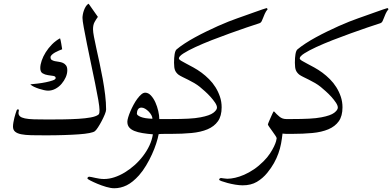

<svg xmlns="http://www.w3.org/2000/svg" viewBox="-20 -714 2092 1024"><path d="M545.9 -129.9Q545.9 -120.6 538.8 -103.5Q531.7 -86.4 522.2 -68.4Q512.7 -50.3 502.7 -34.9Q492.7 -19.5 486.3 -14.6Q479.5 -8.8 457 -4.4Q434.6 0 400.4 2.4Q366.2 4.9 321 6.3Q275.9 7.8 223.6 7.8Q179.7 7.8 147 7.1Q114.3 6.3 92.8 2Q71.3 -2.4 60.3 -12Q49.3 -21.5 49.3 -38.6Q49.3 -48.8 51.5 -61.3Q53.7 -73.7 56.6 -85.7Q59.6 -97.7 63 -108.4Q66.4 -119.1 69.3 -126.5Q71.3 -130.9 75.7 -130.9Q80.6 -130.9 80.6 -124.5Q80.6 -122.6 79.6 -119.1Q78.6 -115.7 78.6 -111.8Q78.6 -100.6 86.7 -93.5Q94.7 -86.4 113 -82.5Q131.3 -78.6 161.9 -77.6Q192.4 -76.7 237.8 -76.7Q277.8 -76.7 319.8 -77.4Q361.8 -78.1 398.7 -80.3Q435.5 -82.5 463.4 -87.6Q491.2 -92.8 503.4 -101.6Q509.3 -105.5 510 -113.3Q510.7 -121.1 510.7 -127.4Q510.7 -142.6 504.2 -181.2Q497.6 -219.7 487.3 -269.5Q477.1 -319.3 465.3 -375.2Q453.6 -431.2 443.6 -480.5Q433.6 -529.8 426.8 -567.4Q419.9 -605 419.9 -618.7Q419.9 -626.5 421.9 -637.5Q423.8 -648.4 428 -659.7Q432.1 -670.9 438.2 -680.4Q444.3 -689.9 452.6 -694.3L502 -624Q492.7 -611.3 484.4 -596.4Q476.1 -581.5 476.1 -558.1Q476.1 -543.9 481.2 -517.3Q486.3 -490.7 494.1 -455.1Q502 -419.4 511 -377.9Q520 -336.4 527.8 -293.5Q535.6 -250.5 540.8 -208.3Q545.9 -166 545.9 -129.9ZM338.9 -339.4Q338.9 -320.8 330.6 -302Q322.3 -283.2 308.3 -266.8Q294.4 -250.5 275.6 -240.5Q256.8 -230.5 236.3 -230.5Q227.5 -230.5 214.4 -233.4Q201.2 -236.3 187.7 -240.7Q174.3 -245.1 161.6 -251Q148.9 -256.8 141.6 -264.2Q157.2 -265.6 180.4 -268.3Q203.6 -271 224.9 -275.4Q246.1 -279.8 261.5 -285.2Q276.9 -290.5 276.9 -297.9Q276.9 -307.1 264.2 -309.1Q251.5 -311 235.8 -313.2Q220.2 -315.4 207.5 -322.8Q194.8 -330.1 194.8 -351.1Q194.8 -368.7 202.4 -390.9Q210 -413.1 223.9 -435.3Q237.8 -457.5 257.3 -477.3Q276.9 -497.1 300.3 -509.8Q301.8 -506.8 303.5 -498.3Q305.2 -489.7 306.9 -480.2Q308.6 -470.7 309.8 -462.2Q311 -453.6 311.5 -451.2Q304.7 -448.7 294.2 -444.3Q283.7 -439.9 273.4 -434.1Q263.2 -428.2 256.3 -421.6Q249.5 -415 249.5 -408.7Q249.5 -398.4 256.1 -394.3Q262.7 -390.1 272.5 -387.9Q282.2 -385.7 294.2 -384.3Q306.2 -382.8 315.9 -378.4Q325.7 -374 332.3 -365Q338.9 -356 338.9 -339.4Z M920.4 -40Q920.4 -32.2 919.4 -25.4Q918.5 -18.6 915 -12.7Q911.6 -6.8 904.5 -3.4Q897.5 0 885.7 0H860.8Q854 0 847.9 0.2Q841.8 0.5 836.9 0.5Q831.1 1 826.2 1.5Q822.3 22.9 813.2 51Q804.2 79.1 790.5 109.1Q776.9 139.2 759.5 168.2Q742.2 197.3 721.7 220.7Q688 258.3 655.8 274.2Q623.5 290 589.4 290Q570.8 290 546.1 282.7Q521.5 275.4 499.3 266.1Q477.1 256.8 461.7 248.8Q446.3 240.7 446.3 237.8Q446.3 233.9 449 231.2Q451.7 228.5 456.5 228.5Q460.9 228.5 469 230.5Q477.1 232.4 487.5 234.6Q498 236.8 510 238.8Q522 240.7 534.7 240.7Q562 240.7 590.1 231.4Q618.2 222.2 645.5 205.6Q672.9 189 697.8 166.7Q722.7 144.5 742.9 117.9Q763.2 91.3 776.9 62.3Q790.5 33.2 795.4 2.4Q765.1 0 740 -4.2Q714.8 -8.3 696.8 -15.6Q678.7 -22.9 668.9 -34.7Q659.2 -46.4 659.2 -64.9Q659.2 -73.2 663.6 -88.1Q668 -103 675.3 -120.1Q682.6 -137.2 692.1 -155Q701.7 -172.9 712.2 -187Q722.7 -201.2 733.4 -210.4Q744.1 -219.7 754.4 -219.7Q771 -219.7 784.9 -204.8Q798.8 -189.9 808.6 -168.2Q818.4 -146.5 824 -122.1Q829.6 -97.7 829.6 -79.1H885.7Q897.9 -79.1 904.8 -75.7Q911.6 -72.3 915 -66.9Q918.5 -61.5 919.4 -54.7Q920.4 -47.9 920.4 -40ZM793 -80.6Q793 -89.4 787.4 -99.9Q781.7 -110.4 772.7 -119.4Q763.7 -128.4 753.7 -134.3Q743.7 -140.1 734.4 -140.1Q721.7 -140.1 715.8 -130.4Q710 -120.6 710 -107.9Q710 -99.1 730.5 -90.6Q751 -82 793 -80.6Z M1407.7 -665.5Q1397.5 -652.8 1392.1 -640.4Q1386.7 -627.9 1382.8 -617.7Q1378.9 -607.4 1375.2 -600.1Q1371.6 -592.8 1364.3 -590.3Q1337.4 -582 1295.7 -567.6Q1253.9 -553.2 1206.1 -536.1Q1158.2 -519 1109.6 -500Q1061 -481 1022 -462.9Q982.9 -444.8 958.5 -429.2Q934.1 -413.6 934.1 -402.8Q934.1 -397 944.8 -390.4Q955.6 -383.8 972.7 -375Q989.7 -366.2 1011.5 -354.2Q1033.2 -342.3 1055.2 -326.2Q1075.7 -311 1095 -291.7Q1114.3 -272.5 1129.2 -248.8Q1144 -225.1 1153.1 -198.2Q1162.1 -171.4 1162.1 -141.6Q1162.1 -95.2 1142.3 -67.4Q1122.6 -39.6 1086.7 -24.4Q1050.8 -9.3 1001.2 -4.6Q951.7 0 892.6 0H869.1Q856.9 0 850.1 -3.4Q843.3 -6.8 839.8 -12.7Q836.4 -18.6 835.4 -25.4Q834.5 -32.2 834.5 -40Q834.5 -47.9 835.4 -54.7Q836.4 -61.5 839.8 -66.9Q843.3 -72.3 850.3 -75.7Q857.4 -79.1 869.1 -79.1H892.6Q945.3 -79.1 983.9 -81.1Q1022.5 -83 1049.8 -88.4Q1098.6 -97.7 1117.9 -112.5Q1137.2 -127.4 1137.2 -140.1Q1137.2 -151.4 1127 -166.7Q1116.7 -182.1 1102.5 -197.8Q1088.4 -213.4 1072.8 -227.3Q1057.1 -241.2 1045.9 -250.5Q1032.7 -261.2 1016.1 -271Q999.5 -280.8 983.4 -288.6Q967.3 -296.4 953.1 -303.5Q939 -310.5 931.6 -315.9Q918.9 -326.2 913.6 -339.1Q908.2 -352.1 908.2 -379.4Q908.2 -406.7 911.4 -425.3Q914.6 -443.8 921.4 -450.2Q939.9 -465.8 965.3 -482.4Q990.7 -499 1020.3 -515.1Q1049.8 -531.2 1081.1 -546.4Q1112.3 -561.5 1142.1 -575Q1171.9 -588.4 1198.7 -598.9Q1225.6 -609.4 1245.1 -616.2Q1257.8 -620.6 1283 -629.6Q1308.1 -638.7 1333.7 -647.7Q1359.4 -656.7 1379.4 -663.8Q1399.4 -670.9 1401.9 -670.9Q1403.3 -670.9 1404.3 -668.9Q1405.3 -667 1407.7 -665.5Z M1564.5 -40Q1564.5 -32.2 1563.5 -25.4Q1562.5 -18.6 1559.1 -12.7Q1555.7 -6.8 1548.8 -3.4Q1542 0 1529.8 0H1506.3Q1501.5 0 1496.8 -0.7Q1492.2 -1.5 1486.8 -1.5Q1483.9 25.4 1479 51.8Q1474.1 78.1 1464.8 104Q1455.6 129.9 1441.2 155.8Q1426.8 181.6 1405.3 208Q1381.3 237.3 1349.9 255.9Q1318.4 274.4 1274.4 274.4Q1256.8 274.4 1234.9 270.8Q1212.9 267.1 1193.8 262Q1174.8 256.8 1161.9 252.2Q1148.9 247.6 1148.9 244.1Q1148.9 240.2 1152.3 237.8Q1155.8 235.4 1159.2 235.4Q1159.7 235.4 1163.6 236.1Q1167.5 236.8 1172.6 237.3Q1177.7 237.8 1183.1 238.5Q1188.5 239.3 1192.9 239.3Q1211.4 239.3 1234.1 234.1Q1256.8 229 1282.2 218Q1307.6 207 1334 189.2Q1360.4 171.4 1385.7 146Q1406.7 125 1419.9 104.7Q1433.1 84.5 1441.2 67.6Q1449.2 50.8 1452.4 39.1Q1455.6 27.3 1455.6 23.4Q1455.6 19.5 1448.2 8.5Q1440.9 -2.4 1432.1 -14.6Q1423.3 -26.9 1416 -37.1Q1408.7 -47.4 1408.7 -50.8Q1408.7 -52.2 1412.8 -62Q1417 -71.8 1421.9 -83.3Q1426.8 -94.7 1431.9 -105.5Q1437 -116.2 1438.5 -119.1H1442.4Q1455.1 -104.5 1470.5 -91.8Q1485.8 -79.1 1506.3 -79.1H1529.8Q1542 -79.1 1548.8 -75.7Q1555.7 -72.3 1559.1 -66.9Q1562.5 -61.5 1563.5 -54.7Q1564.5 -47.9 1564.5 -40Z M2052.2 -665.5Q2042 -652.8 2036.6 -640.4Q2031.2 -627.9 2027.3 -617.7Q2023.4 -607.4 2019.8 -600.1Q2016.1 -592.8 2008.8 -590.3Q1981.9 -582 1940.2 -567.6Q1898.4 -553.2 1850.6 -536.1Q1802.7 -519 1754.2 -500Q1705.6 -481 1666.5 -462.9Q1627.4 -444.8 1603 -429.2Q1578.6 -413.6 1578.6 -402.8Q1578.6 -397 1589.4 -390.4Q1600.1 -383.8 1617.2 -375Q1634.3 -366.2 1656 -354.2Q1677.7 -342.3 1699.7 -326.2Q1720.2 -311 1739.5 -291.7Q1758.8 -272.5 1773.7 -248.8Q1788.6 -225.1 1797.6 -198.2Q1806.6 -171.4 1806.6 -141.6Q1806.6 -95.2 1786.9 -67.4Q1767.1 -39.6 1731.2 -24.4Q1695.3 -9.3 1645.8 -4.6Q1596.2 0 1537.1 0H1513.7Q1501.5 0 1494.6 -3.4Q1487.8 -6.8 1484.4 -12.7Q1481 -18.6 1480 -25.4Q1479 -32.2 1479 -40Q1479 -47.9 1480 -54.7Q1481 -61.5 1484.4 -66.9Q1487.8 -72.3 1494.9 -75.7Q1502 -79.1 1513.7 -79.1H1537.1Q1589.8 -79.1 1628.4 -81.1Q1667 -83 1694.3 -88.4Q1743.2 -97.7 1762.5 -112.5Q1781.7 -127.4 1781.7 -140.1Q1781.7 -151.4 1771.5 -166.7Q1761.2 -182.1 1747.1 -197.8Q1732.9 -213.4 1717.3 -227.3Q1701.7 -241.2 1690.4 -250.5Q1677.2 -261.2 1660.6 -271Q1644 -280.8 1627.9 -288.6Q1611.8 -296.4 1597.7 -303.5Q1583.5 -310.5 1576.2 -315.9Q1563.5 -326.2 1558.1 -339.1Q1552.7 -352.1 1552.7 -379.4Q1552.7 -406.7 1555.9 -425.3Q1559.1 -443.8 1565.9 -450.2Q1584.5 -465.8 1609.9 -482.4Q1635.3 -499 1664.8 -515.1Q1694.3 -531.2 1725.6 -546.4Q1756.8 -561.5 1786.6 -575Q1816.4 -588.4 1843.3 -598.9Q1870.1 -609.4 1889.6 -616.2Q1902.3 -620.6 1927.5 -629.6Q1952.6 -638.7 1978.3 -647.7Q2003.9 -656.7 2023.9 -663.8Q2043.9 -670.9 2046.4 -670.9Q2047.9 -670.9 2048.8 -668.9Q2049.8 -667 2052.2 -665.5Z"/></svg>

Font: Kitab
Style: Regular
Weight: 400
Designer: SIL International
Foundry: Khaled Hosny
Version: Version 1.000